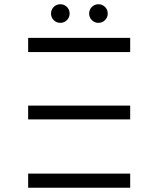

<svg xmlns="http://www.w3.org/2000/svg" viewBox="-20 -887 709 907"><path d="M113 -323H595V-388H113ZM113 -641H595V-708H113ZM113 -67H595V0H113ZM445 -779C469 -779 489 -798 489 -823C489 -848 469 -867 445 -867C421 -867 401 -848 401 -823C401 -798 421 -779 445 -779ZM265 -779C289 -779 309 -798 309 -823C309 -848 289 -867 265 -867C241 -867 221 -848 221 -823C221 -798 241 -779 265 -779Z"/></svg>

Font: Montserrat-Alt1
Style: Regular
Weight: 400
Designer: Differentunic
Foundry: Differentunic
Version: Version 7.222